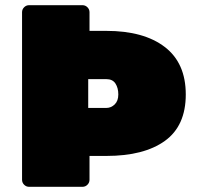

<svg xmlns="http://www.w3.org/2000/svg" viewBox="-20 -720 766 740"><path d="M92 -700H298Q309 -700 317 -692Q325 -684 325 -673V-601H390Q534 -601 615 -539Q696 -477 696 -356Q696 -235 615.5 -177Q535 -119 390 -119H325V-27Q325 -16 317 -8Q309 0 298 0H92Q81 0 73 -8Q65 -16 65 -27V-673Q65 -684 73 -692Q81 -700 92 -700ZM320 -415V-304H390Q408 -304 422 -317.5Q436 -331 436 -356Q436 -381 425 -398Q414 -415 390 -415Z"/></svg>

Font: Rubik One
Style: Regular
Weight: 400
Designer: Hubert and Fischer with Elvire Volk Leonovitch
Foundry: Hubert and Fischer with Elvire Volk Leonovitch
Version: Version 1.001